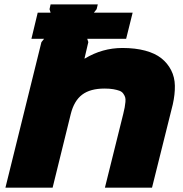

<svg xmlns="http://www.w3.org/2000/svg" viewBox="-20 -860 840 880"><path d="M772 -381.8 676.8 0H460.9L544.9 -337.9Q549.3 -356.4 551.5 -367.7Q553.7 -378.9 554.9 -392.8Q556.2 -406.7 553.5 -414.8Q550.8 -422.9 544.7 -431.4Q538.6 -439.9 527.3 -444.1Q516.1 -448.2 499.3 -451.2Q482.4 -454.1 459 -454.1Q393.6 -454.1 356.4 -426Q319.3 -397.9 304.2 -336.9L221.2 0H4.9L169.9 -667L182.1 -682.1H124L152.8 -801.8H211.9L207 -817.9L211.9 -839.8H428.2L422.9 -817.9L410.2 -801.8H587.9L558.1 -682.1H379.9L384.8 -667L367.2 -591.8H369.1Q449.2 -640.1 541 -640.1Q600.1 -640.1 645.5 -627.9Q690.9 -615.7 719.5 -593Q748 -570.3 764.4 -538.3Q780.8 -506.3 781.5 -467Q782.2 -427.7 772 -381.8Z"/></svg>

Font: Sinkin Sans 900 X Black Italic
Style: Regular
Weight: 950
Italic angle: -112°
Designer: Keith Bates
Foundry: K-Type
Version: Sinkin Sans (version 1.0)  by Keith Bates   •   © 2014   www